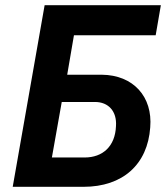

<svg xmlns="http://www.w3.org/2000/svg" viewBox="-20 -720 646 740"><path d="M29 0H302C453 0 549 -86 559 -229C569 -347 494 -431 372 -432H239L265 -584H580L600 -700H152ZM180 -113 218 -327H346C398 -327 431 -291 427 -234C424 -156 376 -113 306 -113Z"/></svg>

Font: Fixel Text 20240404 SemiBold
Style: Italic
Weight: 600
Width: 4
Italic angle: -10°
Designer: AlfaBravo + MacPaw
Foundry: Kyrylo Tkachov, Marchela Mozhyna, Serhii Makarenko, Maria Weinstein, Zakhar Kryvoshyya
Version: Version 1.211;Glyphs 3.2 (3225)